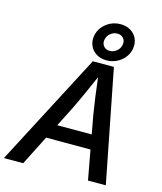

<svg xmlns="http://www.w3.org/2000/svg" viewBox="-163 -1098 1009 1199"><g transform="rotate(15 341.5 -498.0)"><path d="M-22 0 357.9 -727.5H494.1L636.7 0H521.5L447.3 -405.3Q439.5 -451.2 430.2 -519.3Q420.9 -587.4 410.2 -681.2H433.6Q394 -590.8 363.3 -522.9Q332.5 -455.1 308.1 -405.3L102.5 0ZM150.9 -191.4 166 -284.2H542.5L527.3 -191.4ZM438.5 -754.9Q399.9 -754.9 372.1 -772.2Q344.2 -789.6 331.3 -818.8Q318.4 -848.1 324.2 -882.8Q329.6 -914.6 349.9 -940.2Q370.1 -965.8 400.4 -981Q430.7 -996.1 465.8 -996.1Q504.4 -996.1 532.2 -979Q560.1 -961.9 573 -932.9Q585.9 -903.8 580.1 -869.1Q575.2 -836.9 554.4 -810.8Q533.7 -784.7 503.4 -769.8Q473.1 -754.9 438.5 -754.9ZM442.4 -817.4Q466.8 -817.4 486.8 -833.7Q506.8 -850.1 511.2 -874.5Q516.1 -899.9 502 -917Q487.8 -934.1 461.9 -934.1Q437 -934.1 417.2 -917.5Q397.5 -900.9 393.1 -876Q388.7 -851.6 402.8 -834.5Q417 -817.4 442.4 -817.4Z"/></g></svg>

Font: Inter 16pt Medium
Style: Italic
Weight: 500
Italic angle: -9.3988°
Version: Version 4.001;git-66647c0bb